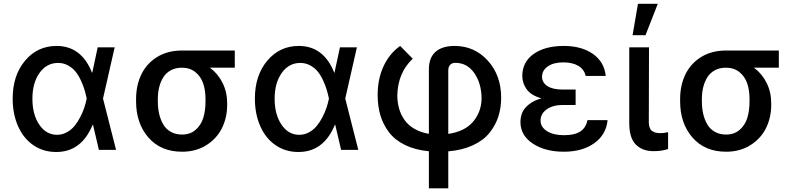

<svg xmlns="http://www.w3.org/2000/svg" viewBox="-20 -797 4221 1021"><path d="M276.4 11.2Q209 10.7 156.7 -25.4Q104.5 -61.5 75.9 -126.2Q47.4 -190.9 47.4 -272.9Q47.4 -396 113.3 -474.4Q179.2 -552.7 280.8 -552.7Q413.1 -552.7 469.2 -410.6H470.7L499.5 -545.4H589.8L527.8 -272.9L597.2 0H505.9L474.6 -133.3H472.7Q412.6 12.7 276.4 11.2ZM440.9 -272.9V-273.9Q435.5 -298.8 429 -320.8Q422.4 -342.8 409.7 -370.1Q397 -397.5 381.3 -416.7Q365.7 -436 341.6 -449.2Q317.4 -462.4 289.1 -462.4Q228 -462.4 190.2 -409.2Q152.3 -356 152.3 -272Q152.3 -188.5 188.7 -134.3Q225.1 -80.1 283.7 -80.1Q311 -80.1 335.2 -93.5Q359.4 -106.9 376 -127Q392.6 -147 406.5 -173.8Q420.4 -200.7 428.2 -224.4Q436 -248 440.9 -271.5Z M703.6 -258.3V-270Q703.6 -343.8 731.9 -401.9Q760.3 -460 815.9 -494.1Q871.6 -528.3 946.8 -528.3H1228.5V-437H1096.2Q1138.7 -405.8 1163.3 -356.7Q1188 -307.6 1188 -248.5V-238.8Q1188 -171.9 1160.4 -116Q1132.8 -60.1 1077.4 -25.1Q1022 9.8 948.2 9.8Q835 9.8 769.3 -65.7Q703.6 -141.1 703.6 -258.3ZM819.3 -270V-258.3Q819.3 -221.2 826.7 -190.2Q834 -159.2 848.9 -134.3Q863.8 -109.4 889.2 -95.5Q914.6 -81.5 948.2 -81.5Q991.2 -81.5 1020 -106.4Q1048.8 -131.3 1060.8 -169.7Q1072.8 -208 1072.8 -258.3V-270Q1072.8 -316.9 1060.5 -353.3Q1048.3 -389.6 1019.3 -413.3Q990.2 -437 946.8 -437Q914.1 -437 888.9 -423.6Q863.8 -410.2 848.9 -386.7Q834 -363.3 826.7 -334Q819.3 -304.7 819.3 -270Z M1564.5 11.2Q1497.1 10.7 1444.8 -25.4Q1392.6 -61.5 1364 -126.2Q1335.4 -190.9 1335.4 -272.9Q1335.4 -396 1401.4 -474.4Q1467.3 -552.7 1568.8 -552.7Q1701.2 -552.7 1757.3 -410.6H1758.8L1787.6 -545.4H1877.9L1815.9 -272.9L1885.3 0H1793.9L1762.7 -133.3H1760.7Q1700.7 12.7 1564.5 11.2ZM1729 -272.9V-273.9Q1723.6 -298.8 1717 -320.8Q1710.4 -342.8 1697.8 -370.1Q1685.1 -397.5 1669.4 -416.7Q1653.8 -436 1629.6 -449.2Q1605.5 -462.4 1577.1 -462.4Q1516.1 -462.4 1478.3 -409.2Q1440.4 -356 1440.4 -272Q1440.4 -188.5 1476.8 -134.3Q1513.2 -80.1 1571.8 -80.1Q1599.1 -80.1 1623.3 -93.5Q1647.5 -106.9 1664.1 -127Q1680.7 -147 1694.6 -173.8Q1708.5 -200.7 1716.3 -224.4Q1724.1 -248 1729 -271.5Z M2260.7 204.6V7.3Q2188 0.5 2134 -25.9Q2080.1 -52.2 2048.8 -93.3Q2017.6 -134.3 2002.9 -183.3Q1988.3 -232.4 1988.3 -290.5Q1987.8 -375.5 2019 -443.6Q2050.3 -511.7 2107.9 -552.7L2174.8 -484.9Q2095.7 -410.2 2092.8 -290.5Q2092.8 -252.9 2102.1 -220.2Q2111.3 -187.5 2130.9 -159.4Q2150.4 -131.3 2183.6 -112.1Q2216.8 -92.8 2260.7 -85.4V-428.2Q2260.7 -490.2 2296.1 -521.5Q2331.5 -552.7 2397.5 -552.7Q2502.9 -552.7 2574 -474.6Q2645 -396.5 2645 -277.3Q2645 -222.7 2629.6 -175.8Q2614.3 -128.9 2582 -89.4Q2549.8 -49.8 2494.1 -24.2Q2438.5 1.5 2363.8 7.8V204.6ZM2363.8 -85Q2452.1 -97.7 2496.6 -150.9Q2541 -204.1 2541 -277.3Q2539.1 -356.4 2501.2 -409.7Q2463.4 -462.9 2401.4 -462.9Q2383.3 -462.9 2373.5 -451.9Q2363.8 -440.9 2363.8 -422.9Z M3041 -284.7V-238.8H2972.2Q2920.4 -238.8 2887.5 -215.6Q2854.5 -192.4 2854.5 -155.8Q2854.5 -121.6 2888.4 -99.9Q2922.4 -78.1 2979.5 -78.1Q3035.6 -78.1 3065.7 -97.7Q3095.7 -117.2 3104 -158.2H3210.9Q3203.6 -80.6 3139.9 -35.4Q3076.2 9.8 2979 9.8Q2878.4 9.8 2813 -33.7Q2747.6 -77.1 2747.6 -147.9Q2747.6 -174.8 2757.1 -197.8Q2766.6 -220.7 2792.7 -241.9Q2818.8 -263.2 2859.4 -273.9Q2804.7 -289.6 2781.2 -321.5Q2757.8 -353.5 2757.3 -393.1Q2757.8 -467.8 2818.1 -510.3Q2878.4 -552.7 2978 -552.7Q3072.8 -552.7 3133.1 -510.3Q3193.4 -467.8 3201.2 -393.1H3094.2Q3087.4 -427.2 3056.2 -446.3Q3024.9 -465.3 2975.6 -465.3Q2923.8 -465.3 2893.3 -444.1Q2862.8 -422.9 2862.3 -389.2Q2862.8 -357.4 2891.1 -339.1Q2919.4 -320.8 2972.2 -320.8H3041Z M3326.2 -545.4H3431.2L3430.2 -147Q3430.7 -113.3 3446.8 -101.1Q3462.9 -88.9 3491.2 -88.9Q3509.8 -88.9 3532.7 -94.2V-4.4Q3499 6.8 3456.1 6.8Q3395.5 6.8 3360.8 -28.6Q3326.2 -64 3326.2 -141.1ZM3343.8 -609.9 3372.6 -776.9H3478L3412.6 -609.9Z M3596.7 -258.3V-270Q3596.7 -343.8 3625 -401.9Q3653.3 -460 3709 -494.1Q3764.6 -528.3 3839.8 -528.3H4121.6V-437H3989.3Q4031.7 -405.8 4056.4 -356.7Q4081.1 -307.6 4081.1 -248.5V-238.8Q4081.1 -171.9 4053.5 -116Q4025.9 -60.1 3970.5 -25.1Q3915 9.8 3841.3 9.8Q3728 9.8 3662.4 -65.7Q3596.7 -141.1 3596.7 -258.3ZM3712.4 -270V-258.3Q3712.4 -221.2 3719.7 -190.2Q3727.1 -159.2 3741.9 -134.3Q3756.8 -109.4 3782.2 -95.5Q3807.6 -81.5 3841.3 -81.5Q3884.3 -81.5 3913.1 -106.4Q3941.9 -131.3 3953.9 -169.7Q3965.8 -208 3965.8 -258.3V-270Q3965.8 -316.9 3953.6 -353.3Q3941.4 -389.6 3912.4 -413.3Q3883.3 -437 3839.8 -437Q3807.1 -437 3782 -423.6Q3756.8 -410.2 3741.9 -386.7Q3727.1 -363.3 3719.7 -334Q3712.4 -304.7 3712.4 -270Z"/></svg>

Font: Karasuma Gothic
Style: Regular
Weight: 500
Designer: Rasmus Andersson / Ryoko Nishizuka
Foundry: Genbu
Version: Version 1.00